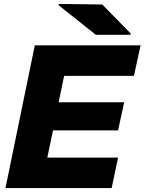

<svg xmlns="http://www.w3.org/2000/svg" viewBox="-20 -962 739 982"><path d="M699 -730 665 -574H308L280 -439H615L584 -295H251L222 -156H584L551 0H8L158 -730ZM280 -935 281 -942 503 -939 648 -791 647 -784H470Z"/></svg>

Font: Nacelle Heavy
Style: Italic
Weight: 800
Italic angle: -12°
Designer: Sora Sagano
Foundry: Sora Sagano
Version: Version 1.000;FEAKit 1.0